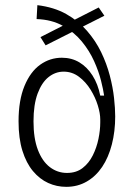

<svg xmlns="http://www.w3.org/2000/svg" viewBox="-20 -712 520 745"><path d="M237 13Q200 13 167 -2Q134 -17 108 -48Q82 -79 67 -127Q52 -175 52 -241Q52 -323 75 -378.5Q98 -434 136 -461Q174 -488 220 -488Q258 -488 288 -470Q318 -452 339 -419Q360 -386 369 -341H384Q381 -363 372 -399Q363 -435 345 -475Q327 -515 297.5 -551Q268 -587 224.5 -611.5Q181 -636 122 -638L125 -692Q190 -684 237 -657.5Q284 -631 317.5 -592.5Q351 -554 372.5 -509.5Q394 -465 406 -419Q418 -373 422.5 -332Q427 -291 427 -260Q427 -202 414 -151.5Q401 -101 376.5 -64.5Q352 -28 316.5 -7.5Q281 13 237 13ZM240 -41Q276 -41 300.5 -60Q325 -79 340 -109Q355 -139 362 -173Q369 -207 369 -237V-249Q369 -272 359.5 -303Q350 -334 331.5 -364Q313 -394 286.5 -414Q260 -434 227 -434Q195 -434 168.5 -413Q142 -392 126 -349Q110 -306 110 -241Q110 -175 127 -130.5Q144 -86 173.5 -63.5Q203 -41 240 -41ZM137 -568 363 -683 385 -651 157 -536Z"/></svg>

Font: Bricolage Grotesque SemiCondensed ExtraLight
Style: Regular
Weight: 250
Width: 4
Designer: Mathieu Triay
Foundry: Atelier Triay
Version: Version 1.000;gftools[0.9.30]